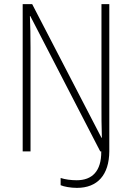

<svg xmlns="http://www.w3.org/2000/svg" viewBox="-20 -734 640 931"><path d="M90 0H128V-503C128 -562 127 -607 125 -656H127L466 0H471C472 97 426 140 352 140C324 140 295 136 274 129V164C290 171 322 177 353 177C453 177 509 114 510 0V-714H472V-220C472 -175 472 -120 474 -66H472L136 -714H90Z"/></svg>

Font: Noto Sans Mono ExtraLight
Style: Regular
Weight: 200
Designer: Monotype Design Team
Foundry: Monotype Imaging Inc.
Version: Version 2.014